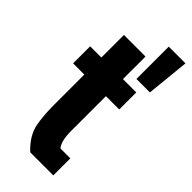

<svg xmlns="http://www.w3.org/2000/svg" viewBox="-243 -794 836 836"><g transform="rotate(45 175.0 -376.0)"><path d="M73 -223V-406H4V-511H73V-650H206V-511H288V-406H206V-191Q206 -130 227 -105H288V0H146Q93 -49 82 -106Q73 -154 73 -223ZM247 -752H350L330 -553H247Z"/></g></svg>

Font: Jockey One
Style: Regular
Weight: 400
Designer: TypeTogether
Foundry: TypeTogether
Version: Version 1.002